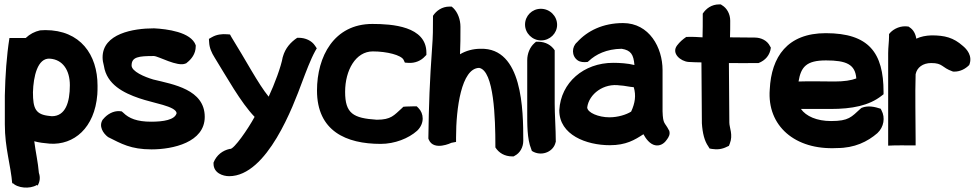

<svg xmlns="http://www.w3.org/2000/svg" viewBox="-20 -650 4443 874"><path d="M2 -84C2 25 29 100 36 189L37 182C58 206 115 212 148 192L151 195C162 177 164 157 157 137C153 88 142 42 136 -7C157 -1 182 2 207 4C316 11 411 -67 423 -220C424 -233 424 -246 424 -260C424 -401 346 -513 186 -513C179 -513 173 -512 166 -512H163C137 -506 116 -495 97 -477H23C10 -395 4 -307 2 -215ZM130 -230C132 -302 151 -387 207 -383C266 -379 298 -330 298 -262C298 -184 278 -121 216 -121C213 -121 210 -122 207 -122C142 -128 130 -155 130 -230Z M447 -389C447 -377 449 -364 453 -350C466 -265 543 -227 613 -203C679 -180 780 -167 784 -135C776 -104 723 -96 668 -96C604 -96 567 -111 541 -137L534 -143L524 -144C496 -146 468 -130 450 -108L448 -106C428 -76 449 -43 472 -26C532 4 575 30 670 30C767 30 912 -2 912 -118C912 -243 768 -266 678 -288C637 -300 579 -325 579 -352C579 -391 611 -395 680 -395C701 -395 788 -344 825 -361L828 -362L830 -364C851 -380 871 -405 871 -439V-444C850 -505 738 -518 682 -521H680C587 -521 447 -497 447 -389Z M931 -473 932 -458C933 -433 943 -410 957 -388C1011 -301 1076 -183 1139 -118C1108 -61 1046 28 1028 28H1025C994 35 966 55 952 90V95C952 138 995 152 1023 152C1197 152 1316 -171 1355 -276C1372 -321 1394 -380 1415 -418L1422 -430L1414 -442C1399 -465 1370 -478 1340 -478H1333C1303 -458 1279 -431 1268 -393V-392L1267 -390C1260 -348 1229 -265 1203 -210C1156 -267 1098 -378 1033 -482L1027 -493L1014 -494C990 -496 966 -493 945 -481Z M1423 -238C1423 -53 1556 5 1713 5C1777 5 1840 -20 1879 -55C1914 -89 1909 -134 1885 -158L1877 -166H1864C1853 -165 1833 -166 1816 -164L1810 -158C1773 -125 1761 -105 1695 -105C1588 -112 1551 -133 1551 -232C1551 -330 1599 -416 1677 -416C1742 -416 1806 -399 1817 -378L1823 -365L1837 -364C1870 -361 1898 -375 1914 -393L1921 -400V-410C1921 -531 1764 -541 1675 -541C1500 -541 1423 -392 1423 -238Z M1930 -19 1932 -14C1955 39 2035 0 2035 0L2056 -4V-25C2056 -156 2080 -339 2161 -341C2229 -329 2235 -110 2235 13V21C2251 46 2277 62 2312 62H2318L2323 59C2347 47 2362 20 2362 -9C2362 -149 2359 -433 2168 -428C2133 -428 2101 -419 2074 -403C2076 -444 2076 -482 2076 -528C2076 -561 2064 -593 2044 -613L2036 -620H2026C1992 -620 1966 -601 1951 -578V-570C1951 -519 1951 -485 1947 -434C1936 -280 1932 -173 1930 -24Z M2370 -538C2370 -499 2403 -466 2443 -466C2483 -466 2516 -498 2516 -537C2516 -577 2483 -610 2442 -610C2402 -610 2370 -578 2370 -538ZM2380 -138C2380 -88 2379 -17 2398 28L2401 37L2410 42C2451 61 2500 39 2509 -2L2510 -4V-7C2510 -61 2505 -129 2505 -178V-421C2490 -444 2464 -460 2430 -460H2420L2412 -453C2392 -435 2380 -406 2380 -376Z M2526 -147C2526 -36 2649 11 2756 11C2830 11 2869 -13 2909 -39C2918 -22 2938 9 2967 12C2992 14 3008 -3 3016 -15C3024 -26 3032 -39 3026 -56L3025 -57C3006 -95 2998 -82 2996 -143V-331C2996 -433 2936 -545 2816 -545C2725 -545 2654 -510 2607 -458C2582 -437 2581 -395 2610 -375C2622 -367 2637 -366 2655 -368L2661 -373C2692 -402 2740 -427 2810 -428C2852 -421 2864 -402 2868 -354C2837 -362 2799 -364 2771 -364C2637 -364 2533 -274 2526 -149ZM2653 -161C2661 -222 2728 -273 2803 -261H2805C2824 -260 2841 -255 2865 -253C2876 -215 2871 -181 2853 -142C2831 -128 2793 -116 2754 -116C2705 -116 2654 -137 2653 -161Z M3062 -443C3035 -407 3078 -371 3114 -368C3135 -367 3153 -366 3173 -366C3173 -274 3175 -180 3175 -90V-89C3178 -43 3187 -8 3204 16L3210 26L3221 28C3245 32 3268 29 3289 18L3298 14L3302 4C3318 -36 3300 -69 3300 -92C3300 -180 3298 -271 3298 -363C3341 -362 3385 -363 3427 -363H3433C3464 -375 3485 -399 3489 -433L3485 -440C3473 -465 3445 -479 3416 -479C3378 -479 3342 -480 3303 -480C3304 -504 3304 -530 3304 -556C3304 -586 3289 -613 3267 -626L3261 -630H3254C3219 -630 3194 -611 3179 -588V-580C3179 -544 3179 -514 3178 -480C3158 -481 3136 -483 3111 -482H3104C3087 -470 3075 -460 3062 -443Z M3484 -243C3471 -77 3599 34 3790 24C3870 24 3929 -5 3974 -44C4004 -72 4010 -115 3993 -147L3989 -155C3962 -164 3931 -171 3902 -159L3898 -156C3855 -117 3844 -99 3763 -99C3698 -99 3649 -121 3626 -154H3761C3858 -154 3936 -169 3993 -214L4002 -221V-231C4002 -410 3935 -499 3739 -499C3564 -499 3491 -391 3484 -243ZM3615 -279C3626 -345 3650 -375 3740 -375C3833 -375 3873 -357 3878 -293C3855 -284 3822 -279 3779 -279C3727 -279 3670 -281 3615 -279Z M4023 13 4049 12C4074 11 4096 12 4123 12H4148V-13C4148 -114 4145 -214 4148 -312C4154 -343 4181 -363 4219 -363C4273 -363 4265 -343 4316 -325L4320 -324H4324C4352 -324 4375 -337 4392 -354C4409 -396 4380 -427 4363 -441C4320 -479 4281 -489 4220 -489C4194 -488 4173 -484 4151 -474C4148 -495 4138 -515 4120 -526L4116 -529C4080 -535 4050 -519 4034 -503L4027 -495V-485C4027 -460 4023 -435 4023 -408Z"/></svg>

Font: Snowfall
Style: Blk
Weight: 900
Designer: Jasper
Foundry: Cannot Into Space Fonts
Version: Version 0.9